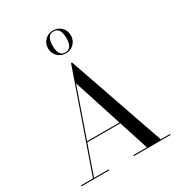

<svg xmlns="http://www.w3.org/2000/svg" viewBox="-232 -1166 1212 1312"><g transform="rotate(-30 374.0 -510.0)"><path d="M205.5 -240.5V-248H525.5V-240.5ZM390 -765 652.5 -7.5H725.5V0H435.5V-7.5H543L342.5 -628L126 -7.5H242.5V0H22.5V-7.5H117.5L382 -765ZM386 -840Q348 -840 322 -866Q296 -892 296 -930Q296 -968.5 322 -994.2Q348 -1020 386 -1020Q424.5 -1020 450.2 -994.2Q476 -968.5 476 -930Q476 -892 450.2 -866Q424.5 -840 386 -840ZM386 -847.5Q408 -847.5 419.8 -859.8Q431.5 -872 436 -890.8Q440.5 -909.5 440.5 -930Q440.5 -950.5 436 -969.2Q431.5 -988 419.8 -1000.2Q408 -1012.5 386 -1012.5Q364 -1012.5 352.2 -1000.2Q340.5 -988 336.2 -969.2Q332 -950.5 332 -930Q332 -909.5 336.2 -890.8Q340.5 -872 352.2 -859.8Q364 -847.5 386 -847.5Z"/></g></svg>

Font: Bodoni Moda 28pt
Style: Regular
Weight: 400
Designer: Owen Earl
Foundry: indestructible type
Version: Version 2.005